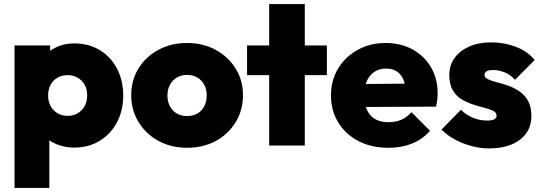

<svg xmlns="http://www.w3.org/2000/svg" viewBox="-20 -711 2644 938"><path d="M342 10Q295 10 255 -7Q215 -24 189 -53.5Q163 -83 157 -122V-360Q163 -399 189.5 -430.5Q216 -462 255.5 -480.5Q295 -499 342 -499Q413 -499 467 -466.5Q521 -434 551.5 -376Q582 -318 582 -244Q582 -171 551.5 -113.5Q521 -56 467 -23Q413 10 342 10ZM51 207V-489H225V-366L196 -248L221 -129V207ZM309 -145Q338 -145 360 -158Q382 -171 394 -193.5Q406 -216 406 -245Q406 -274 394 -296Q382 -318 360 -331Q338 -344 310 -344Q283 -344 261 -331.5Q239 -319 227 -296.5Q215 -274 215 -245Q215 -216 227 -193.5Q239 -171 260.5 -158Q282 -145 309 -145Z M895 11Q816 11 754.5 -22.5Q693 -56 657 -114.5Q621 -173 621 -246Q621 -319 656.5 -376.5Q692 -434 754 -467.5Q816 -501 894 -501Q972 -501 1033.5 -467.5Q1095 -434 1131 -376.5Q1167 -319 1167 -246Q1167 -173 1131.5 -114.5Q1096 -56 1034.5 -22.5Q973 11 895 11ZM894 -144Q923 -144 944.5 -156.5Q966 -169 978 -192Q990 -215 990 -245Q990 -275 977.5 -297.5Q965 -320 944 -332.5Q923 -345 894 -345Q866 -345 844 -332Q822 -319 810 -296.5Q798 -274 798 -244Q798 -215 810 -192Q822 -169 844 -156.5Q866 -144 894 -144Z M1295 0V-691H1469V0ZM1187 -344V-489H1577V-344Z M1877 11Q1795 11 1732 -21.5Q1669 -54 1633 -112Q1597 -170 1597 -245Q1597 -319 1632 -376.5Q1667 -434 1727.5 -467.5Q1788 -501 1864 -501Q1938 -501 1995.5 -469.5Q2053 -438 2085.5 -382.5Q2118 -327 2118 -256Q2118 -241 2116.5 -225.5Q2115 -210 2110 -190L1679 -188V-300L2041 -303L1963 -254Q1962 -295 1951 -321.5Q1940 -348 1919 -362Q1898 -376 1866 -376Q1833 -376 1809 -360Q1785 -344 1772 -315Q1759 -286 1759 -245Q1759 -203 1773 -173.5Q1787 -144 1813 -129Q1839 -114 1877 -114Q1913 -114 1940.5 -126Q1968 -138 1990 -163L2081 -72Q2045 -31 1993.5 -10Q1942 11 1877 11Z M2370 14Q2325 14 2281.5 2Q2238 -10 2200.5 -30.5Q2163 -51 2137 -78L2232 -175Q2256 -150 2289.5 -136Q2323 -122 2361 -122Q2383 -122 2394.5 -128Q2406 -134 2406 -145Q2406 -161 2389.5 -169.5Q2373 -178 2346.5 -184.5Q2320 -191 2291 -200.5Q2262 -210 2235 -226Q2208 -242 2191.5 -271Q2175 -300 2175 -345Q2175 -392 2200.5 -427.5Q2226 -463 2272 -483.5Q2318 -504 2380 -504Q2443 -504 2500 -482.5Q2557 -461 2592 -418L2496 -321Q2472 -348 2443 -358.5Q2414 -369 2390 -369Q2367 -369 2357 -362.5Q2347 -356 2347 -345Q2347 -332 2363.5 -324Q2380 -316 2406.5 -309.5Q2433 -303 2461.5 -293Q2490 -283 2516.5 -265.5Q2543 -248 2559.5 -219Q2576 -190 2576 -144Q2576 -71 2520 -28.5Q2464 14 2370 14Z"/></svg>

Font: Outfit Thin ExtraBold
Style: Regular
Weight: 800
Version: Version 1.100;gftools[0.9.27]